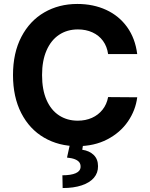

<svg xmlns="http://www.w3.org/2000/svg" viewBox="-20 -737 764 981"><path d="M378.2 -586.7Q323.2 -586.7 281.9 -559.2Q240.6 -531.7 217.8 -479.3Q194.9 -426.9 194.9 -353.5Q194.9 -278.5 217.8 -226.3Q240.6 -174.2 281.9 -147.3Q323.2 -120.4 377.1 -120.4Q417.3 -120.4 449.8 -134.9Q482.2 -149.4 503.8 -176.5Q525.4 -203.5 532.4 -241L681.1 -239.9Q672.8 -173.5 633.6 -116.3Q594.4 -59.2 527.9 -24.7Q461.5 9.8 374.9 9.8Q280.2 9.8 205.5 -33.6Q130.9 -76.9 88.6 -159.1Q46.4 -241.4 46.4 -353.5Q46.4 -466.6 89.2 -548.7Q132 -630.7 206.4 -673.7Q280.8 -716.8 374.9 -716.8Q456.7 -716.8 522.5 -686.5Q588.3 -656.2 629.7 -598.4Q671.1 -540.6 681.1 -460.6H532.4Q527 -499.6 506.2 -528.1Q485.4 -556.5 452.2 -571.6Q419 -586.7 378.2 -586.7ZM405.2 -2 400.3 28.1Q437.1 33.5 458.9 54.9Q480.8 76.3 480.8 111.8Q481.4 145.9 460.1 171.1Q438.8 196.2 397.8 210Q356.9 223.8 300.1 223.8L298.8 158.6Q342.8 158.6 367 147.9Q391.1 137.1 391.7 115.8Q392.2 101.3 384.9 91.9Q377.6 82.6 362.5 76.6Q347.5 70.6 322.4 68.1L337.8 -2Z"/></svg>

Font: Pretendard JP Variable
Style: Regular
Weight: 400
Designer: Base glyphs from Inter by Rasmus Andersson; Hangul glyphs from Noto Sans CJK(Source Han Sans) by Jang Soo-young and Kang
Foundry: Kil Hyung-jin
Version: Version 1.307;Glyphs 3.2 (3192)